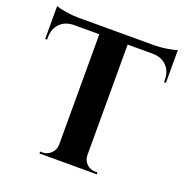

<svg xmlns="http://www.w3.org/2000/svg" viewBox="-129 -837 923 955"><g transform="rotate(20 333.0 -359.5)"><path d="M652 -545H642V-557Q642 -603 615 -630Q588 -658 542 -659H408V-72Q409 -46 427 -28Q446 -10 472 -10H484L485 0H181V-10H194Q219 -10 238 -28Q256 -46 258 -71V-659H123Q77 -658 50 -630Q23 -602 23 -557V-545H13V-719Q28 -713 63 -707Q100 -701 131 -701H534Q565 -701 602 -707Q638 -713 652 -719Z"/></g></svg>

Font: Cinzel Bold(RUS BY LYAJKA)
Style: Regular
Weight: 700
Designer: Natanael Gama
Version: Version 1.001;PS 001.001;hotconv 1.0.56;makeotf.lib2.0.21325